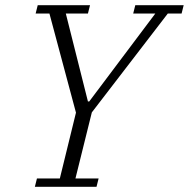

<svg xmlns="http://www.w3.org/2000/svg" viewBox="-20 -718 726 738"><path d="M122 -32H210L272 -285L170 -666H117L125 -698H326L318 -666H233L318 -328H323L577 -666H492L500 -698H686L678 -666H625L333 -286L270 -32H359L351 0H114Z"/></svg>

Font: IBM Plex Serif Light
Style: Italic
Weight: 300
Italic angle: -14°
Designer: Mike Abbink, Paul van der Laan, Pieter van Rosmalen
Foundry: Bold Monday
Version: Version 3.001